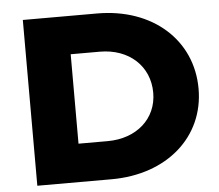

<svg xmlns="http://www.w3.org/2000/svg" viewBox="-55 -861 1053 923"><g transform="rotate(-5 472.0 -400.0)"><path d="M303 -184.2V-615.8H443.6C584.2 -615.8 682.2 -525.7 682.2 -397C682.2 -272.3 584.2 -184.2 443.6 -184.2ZM88.1 0H446.5C713.9 0 901 -164.4 901 -397C901 -632.7 713.9 -800 446.5 -800H88.1Z"/></g></svg>

Font: Calandify
Style: Semi Bold
Weight: 700
Designer: Brittany Allen
Foundry: Brittany Allen
Version: Version 1.0; ttfautohint (v1.8.4.7-5d5b)